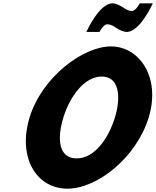

<svg xmlns="http://www.w3.org/2000/svg" viewBox="-20 -1119 938 1154"><path d="M674.2 -954C674.2 -954 713.4 -927 741.8 -927C822 -927 898.4 -1099 898.4 -1099H819.9C819.9 -1099 796.4 -1053 773 -1053C746.8 -1053 723.4 -1072 723.4 -1072C723.4 -1072 684.3 -1099 655.9 -1099C575.7 -1099 499 -927 499 -927H577.8C577.8 -927 601.3 -973 624.6 -973C650.9 -973 674.2 -954 674.2 -954ZM157.9 -413C84.2 -172 199 15 385.3 15C564.8 15 800 -172 873.7 -413C947.4 -654 818.2 -840 646.7 -840C477.4 -840 231.5 -654 157.9 -413ZM360.9 -413C398.5 -536 485.6 -659 591.3 -659C697.8 -659 708.3 -536 670.7 -413C633.1 -290 550.3 -167 440.9 -167C328.7 -167 323.2 -290 360.9 -413Z"/></svg>

Font: Hussar
Style: BdSuprConOblThree
Weight: 700
Foundry: Cannot Into Space Fonts
Version: Version 2.00